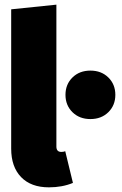

<svg xmlns="http://www.w3.org/2000/svg" viewBox="-20 -784 523 824"><path d="M28 -146V-744L222 -764V-155Q222 -132 243 -132Q253 -132 260 -135L293 1Q247 20 190 20Q113 20 70.5 -24Q28 -68 28 -146ZM475 -377Q475 -332 445 -302.5Q415 -273 368 -273Q321 -273 291 -302.5Q261 -332 261 -377Q261 -422 291 -451.5Q321 -481 368 -481Q415 -481 445 -451.5Q475 -422 475 -377Z"/></svg>

Font: Fira Sans Condensed Black
Style: Regular
Weight: 900
Width: 3
Designer: Carrois Corporate & Edenspiekermann AG
Foundry: Carrois Corporate GbR & Edenspiekermann AG
Version: Version 4.203